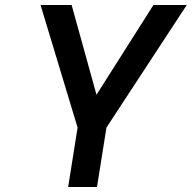

<svg xmlns="http://www.w3.org/2000/svg" viewBox="-20 -752 771 772"><path d="M143 -732H268L368 -371L597 -732H731L408 -239L370 0H254L292 -239Z"/></svg>

Font: Exo
Style: Demi Bold Italic
Weight: 600
Designer: Natanael Gama
Version: Version 1